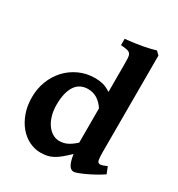

<svg xmlns="http://www.w3.org/2000/svg" viewBox="-182 -876 937 1009"><g transform="rotate(30 287.0 -371.5)"><path d="M571.8 -60.5Q549.3 -45.4 524.4 -31.7Q499.5 -18.1 477.3 -7.8Q455.1 2.4 438.2 8.5Q421.4 14.6 414.6 14.6Q396 14.6 384.8 -6.1Q373.5 -26.9 368.2 -66.4Q344.2 -43.5 325.2 -27.8Q306.2 -12.2 288.6 -2.7Q271 6.8 252.9 10.7Q234.9 14.6 212.9 14.6Q178.2 14.6 145.3 -1.2Q112.3 -17.1 86.7 -46.9Q61 -76.7 45.2 -119.6Q29.3 -162.6 29.3 -216.8Q29.3 -268.1 46.9 -313.7Q64.5 -359.4 96.2 -393.8Q127.9 -428.2 172.1 -448.5Q216.3 -468.8 269 -468.8Q292 -468.8 314.7 -463.4Q337.4 -458 363.8 -440.4V-602.5Q363.8 -629.4 363 -645.3Q362.3 -661.1 356.4 -669.7Q350.6 -678.2 337.2 -681.4Q323.7 -684.6 297.9 -686.5V-725.1Q327.1 -727.5 353.8 -731.4Q380.4 -735.4 403.3 -739.5Q426.3 -743.7 444.6 -748.3Q462.9 -752.9 475.6 -756.8L495.6 -737.3V-153.3Q495.6 -136.2 496.3 -124.8Q497.1 -113.3 498.3 -106.2Q499.5 -99.1 501.7 -95.7Q503.9 -92.3 506.8 -90.8Q509.8 -89.4 512.9 -88.6Q516.1 -87.9 521.2 -88.9Q526.4 -89.8 534.7 -92.5Q543 -95.2 555.7 -101.1ZM363.8 -132.8V-340.8Q345.2 -369.1 320.6 -384.8Q295.9 -400.4 263.7 -400.4Q241.7 -400.4 222.9 -391.8Q204.1 -383.3 190.4 -364.7Q176.8 -346.2 168.9 -316.9Q161.1 -287.6 161.1 -246.6Q161.1 -209 170.2 -179.4Q179.2 -149.9 194.1 -129.6Q209 -109.4 228 -98.6Q247.1 -87.9 267.1 -87.9Q279.3 -87.9 290.5 -90.1Q301.8 -92.3 313.2 -97.4Q324.7 -102.5 337.2 -111.3Q349.6 -120.1 363.8 -132.8Z"/></g></svg>

Font: Gentium Book Basic
Style: Bold
Weight: 700
Designer: J. Victor Gaultney and Annie Olsen
Foundry: SIL International
Version: Version 1.102; 2013; Maintenance release